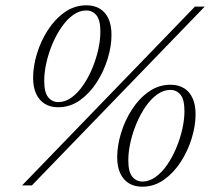

<svg xmlns="http://www.w3.org/2000/svg" viewBox="-20 -700 793 725"><path d="M63.5 0 716 -675H753L100.5 0ZM200.5 -314.5Q226 -314.5 249.8 -331.5Q273.5 -348.5 293.2 -377Q313 -405.5 327.8 -440.5Q342.5 -475.5 350.8 -511.8Q359 -548 359 -580.5Q359 -624.5 344 -642.5Q329 -660.5 305.5 -660.5Q280 -660.5 256.2 -643.5Q232.5 -626.5 212.8 -598Q193 -569.5 178.2 -534.8Q163.5 -500 155.2 -463.5Q147 -427 147 -394.5Q147 -351 162 -332.8Q177 -314.5 200.5 -314.5ZM306.5 -680Q336 -680 357.2 -667Q378.5 -654 389.8 -629.2Q401 -604.5 401 -568.5Q401 -525.5 386.5 -478Q372 -430.5 345.2 -389Q318.5 -347.5 281.5 -321.2Q244.5 -295 199.5 -295Q170 -295 149 -308Q128 -321 116.5 -345.8Q105 -370.5 105 -406.5Q105 -449.5 119.5 -497.2Q134 -545 160.8 -586.5Q187.5 -628 224.5 -654Q261.5 -680 306.5 -680ZM518 -14.5Q543.5 -14.5 567.2 -31.5Q591 -48.5 610.8 -77Q630.5 -105.5 645.2 -140.5Q660 -175.5 668.2 -211.8Q676.5 -248 676.5 -280.5Q676.5 -324.5 661.5 -342.5Q646.5 -360.5 623 -360.5Q597.5 -360.5 573.8 -343.5Q550 -326.5 530.2 -298Q510.5 -269.5 495.8 -234.8Q481 -200 472.8 -163.5Q464.5 -127 464.5 -94.5Q464.5 -51 479.5 -32.8Q494.5 -14.5 518 -14.5ZM624 -380Q653.5 -380 674.8 -367Q696 -354 707.2 -329.2Q718.5 -304.5 718.5 -268.5Q718.5 -225.5 704 -178Q689.5 -130.5 662.8 -89Q636 -47.5 599 -21.2Q562 5 517 5Q487.5 5 466.5 -8Q445.5 -21 434 -45.8Q422.5 -70.5 422.5 -106.5Q422.5 -149.5 437 -197.2Q451.5 -245 478.2 -286.5Q505 -328 542 -354Q579 -380 624 -380Z"/></svg>

Font: Newsreader 24pt Light
Style: Italic
Weight: 300
Italic angle: -17°
Designer: Hugues Gentile
Foundry: Production Type
Version: Version 1.003